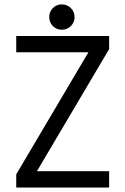

<svg xmlns="http://www.w3.org/2000/svg" viewBox="-20 -846 565 866"><path d="M218.5 -728.5Q202.1 -745.1 202.1 -769Q202.1 -793 218.5 -809.6Q234.9 -826.2 258.8 -826.2Q282.7 -826.2 299.6 -809.6Q316.4 -793 316.4 -769Q316.4 -745.1 299.6 -728.5Q282.7 -711.9 258.8 -711.9Q234.9 -711.9 218.5 -728.5ZM53.2 -610.4V-683.6H472.2V-624.5L146.5 -73.7H472.2V0H53.2V-59.6L378.9 -610.4Z"/></svg>

Font: Anka/Coder Condensed
Style: Regular
Weight: 400
Width: 4
Monospace: yes
Version: Version 1.100